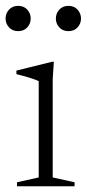

<svg xmlns="http://www.w3.org/2000/svg" viewBox="-32 -652 304 672"><path d="M156.5 -436 152.5 -376V-31L229 -14V0H27.5V-14L103.5 -31V-368Q95 -372.5 71.8 -379.8Q48.5 -387 25.5 -392.5V-405L151 -436ZM31.5 -543Q11.5 -543 -0.5 -556.2Q-12.5 -569.5 -12.5 -587Q-12.5 -605 -0.5 -618.2Q11.5 -631.5 31.5 -631.5Q51.5 -631.5 63.5 -618.2Q75.5 -605 75.5 -587Q75.5 -569.5 63.5 -556.2Q51.5 -543 31.5 -543ZM207.5 -543Q187.5 -543 175.5 -556.2Q163.5 -569.5 163.5 -587Q163.5 -605 175.5 -618.2Q187.5 -631.5 207.5 -631.5Q227.5 -631.5 239.5 -618.2Q251.5 -605 251.5 -587Q251.5 -569.5 239.5 -556.2Q227.5 -543 207.5 -543Z"/></svg>

Font: Newsreader Text Light
Style: Regular
Weight: 300
Designer: Hugues Gentile
Foundry: Production Type
Version: Version 1.001